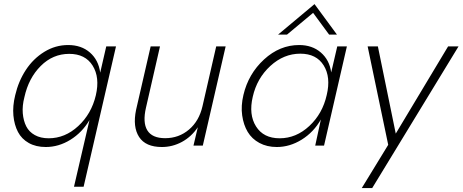

<svg xmlns="http://www.w3.org/2000/svg" viewBox="-20 -716 2274 944"><path d="M343.8 202.1 419.9 -125.5Q383.8 -64.5 326.2 -28.8Q268.6 6.8 205.1 6.8Q156.7 6.8 121.6 -12.9Q86.4 -32.7 68.4 -67.1Q50.3 -101.6 45.9 -147.9Q41.5 -194.3 54.7 -247.6Q70.8 -316.9 107.2 -372.3Q143.6 -427.7 198 -461.2Q252.4 -494.6 314.9 -494.6Q379.9 -494.6 422.1 -457.8Q464.4 -420.9 472.7 -358.9L502.4 -487.8H550.3L391.1 202.1ZM219.2 -36.1Q299.8 -36.1 364.7 -96.2Q429.7 -156.2 451.2 -247.6Q471.7 -335.4 435.5 -393.3Q399.4 -451.2 320.3 -451.2Q239.7 -451.2 180.2 -391.6Q120.6 -332 100.1 -238.8Q88.9 -195.8 92 -158.9Q95.2 -122.1 109.1 -94.7Q123 -67.4 151.4 -51.8Q179.7 -36.1 219.2 -36.1Z M775.9 6.8Q695.8 6.8 663.8 -42.7Q631.8 -92.3 648.9 -175.3L720.7 -487.8H766.6L697.8 -187Q680.7 -113.8 704.3 -75.2Q728 -36.6 792 -36.6Q859.4 -36.6 909.2 -78.9Q959 -121.1 975.6 -193.8L1043 -487.8H1089.4L977.1 0H931.2L952.6 -90.3Q920.9 -43.5 874.5 -18.3Q828.1 6.8 775.9 6.8Z M1347.2 -545.9 1526.4 -695.8 1636.7 -545.9H1598.1L1519.5 -652.8L1391.1 -545.9ZM1340.8 6.8Q1292.5 6.8 1255.4 -13.2Q1218.3 -33.2 1197.8 -67.6Q1177.2 -102.1 1170.7 -148.7Q1164.1 -195.3 1176.8 -249Q1201.2 -353 1278.3 -423.8Q1355.5 -494.6 1450.7 -494.6Q1515.1 -494.6 1557.6 -457.8Q1600.1 -420.9 1608.4 -359.9L1638.2 -487.8H1685.5L1573.2 0H1529.8L1557.6 -128.4Q1522 -65.9 1463.4 -29.5Q1404.8 6.8 1340.8 6.8ZM1355 -36.1Q1436 -36.1 1501 -96.7Q1565.9 -157.2 1586.4 -249Q1607.4 -336.4 1571.5 -394.3Q1535.6 -452.1 1456.5 -452.1Q1375 -452.1 1309.1 -391.6Q1243.2 -331.1 1222.7 -240.2Q1202.1 -152.8 1238.8 -94.5Q1275.4 -36.1 1355 -36.1Z M1758.8 208.5 1888.7 -3.9 1787.6 -487.8H1837.9L1925.8 -59.1L2183.1 -487.8H2234.4L1810.1 208.5Z"/></svg>

Font: HK Grotesk Light Legacy Italic
Style: Regular
Weight: 300
Italic angle: -13°
Designer: Alfredo Marco Pradil
Foundry: Hanken Design Co.
Version: Version 2.022;PS 002.022;hotconv 1.0.88;makeotf.lib2.5.64775